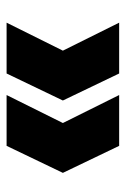

<svg xmlns="http://www.w3.org/2000/svg" viewBox="83 -594 390 597"><g transform="rotate(90 278.5 -295.0)"><path d="M137 -295 50 -470H208L292 -295L208 -120H50ZM362 -295 275 -470H433L517 -295L433 -120H275Z"/></g></svg>

Font: Fz Poppins
Style: Bold
Weight: 700
Designer: Ninad Kale (Devanagari), Jonny Pinhorn (Latin)
Foundry: Indian Type Foundry
Version: Vit hóa bi Vntype.Com & FontZin.Com